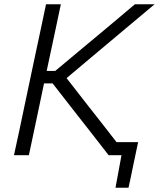

<svg xmlns="http://www.w3.org/2000/svg" viewBox="-20 -733 750 907"><path d="M46 0Q59 -59.5 71 -115Q82.5 -170.5 96.5 -236.5L146.5 -473Q161 -540.5 173 -597Q184.5 -653 197.5 -713H267.5Q255 -653.5 243 -597Q231 -540.5 216.5 -473L200.5 -398H241L392.5 -524.5Q445.5 -568.5 497.5 -612Q549 -655.5 617.5 -713H710.5Q641.5 -655 575.5 -600Q509.5 -544.5 445 -490.5L294.5 -364L400 -228.5Q429.5 -190.5 464.5 -146.5Q499 -102 530.5 -61.5H632.5Q627 -35 621 -7Q615 21 609.5 47.5Q604 74.5 598.5 101Q592.5 127.5 587 154H525.5L554 0H493Q452 -52.5 416 -99Q380 -145 345.5 -189L228.5 -339H188L166.5 -236.5Q152.5 -170.5 140.8 -114.8Q129 -59 116.5 0Z"/></svg>

Font: Heraclito Light
Style: Italic
Weight: 300
Italic angle: -12°
Designer: Kostas Bartsokas (font) & Cristiano Sobral (main changes)
Foundry: Kostas Bartsokas (font) & Cristiano Sobral (main changes)
Version: Version 1.00;July 8, 2020;FontCreator 13.0.0.2655 64-bit